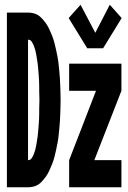

<svg xmlns="http://www.w3.org/2000/svg" viewBox="-20 -788 540 808"><path d="M347 -585 269 -712 319 -768 381 -650 442 -768 492 -712 414 -585ZM9 0V-735H98Q114 -735 128 -730Q142 -725 153 -714Q164 -703 172.5 -691Q181 -679 187.5 -665Q194 -651 199.5 -637Q205 -623 209 -608Q213 -593 216 -578.5Q219 -564 222 -549Q225 -534 226.5 -519Q228 -504 229.5 -489Q231 -474 232 -459Q233 -444 233.5 -428.5Q234 -413 234.5 -398Q235 -383 235 -368Q235 -352 234.5 -337Q234 -322 233.5 -306.5Q233 -291 232 -276Q231 -261 229.5 -246Q228 -231 226.5 -216Q225 -201 222 -186Q219 -171 216 -156.5Q213 -142 209 -127Q205 -112 199.5 -98Q194 -84 187.5 -70Q181 -56 172.5 -44Q164 -32 153 -21Q142 -10 128 -5Q114 0 98 0ZM98 -114Q108 -114 113.5 -122.5Q119 -131 122.5 -140Q126 -149 128.5 -158Q131 -167 132.5 -176.5Q134 -186 135.5 -195.5Q137 -205 138.5 -214.5Q140 -224 140.5 -233.5Q141 -243 142 -252.5Q143 -262 143.5 -271.5Q144 -281 144.5 -290.5Q145 -300 145 -310Q145 -320 145 -329.5Q145 -339 145.5 -348.5Q146 -358 146 -368Q146 -377 145.5 -386.5Q145 -396 145 -405.5Q145 -415 145 -425Q145 -435 144.5 -444.5Q144 -454 143.5 -463.5Q143 -473 142 -482.5Q141 -492 140.5 -501.5Q140 -511 138.5 -520.5Q137 -530 135.5 -539.5Q134 -549 132.5 -558.5Q131 -568 128.5 -577Q126 -586 122.5 -595Q119 -604 113.5 -612.5Q108 -621 98 -621ZM271 0V-114L384 -406H271V-520H491V-406L377 -114H491V0Z"/></svg>

Font: Iosevka SS04 Heavy
Style: Regular
Weight: 900
Monospace: yes
Designer: Belleve Invis
Foundry: Belleve Invis
Version: Version 19.0.0; ttfautohint (v1.8.4)